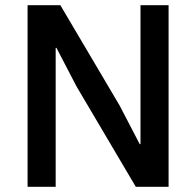

<svg xmlns="http://www.w3.org/2000/svg" viewBox="-20 -718 754 738"><path d="M274 -386 197 -534H194V0H86V-698H212L440 -312L517 -164H520V-698H628V0H502Z"/></svg>

Font: IBMPlexSans-Medium
Style: Regular
Weight: 500
Designer: Mike Abbink, Paul van der Laan, Pieter van Rosmalen
Foundry: Bold Monday
Version: Version 3.1